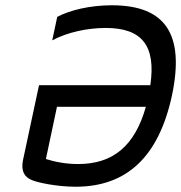

<svg xmlns="http://www.w3.org/2000/svg" viewBox="-20 -699 687 728"><path d="M197 -635 178 -546C236 -577 312 -593 381 -593C518 -593 572 -526 550 -376H128L67 -91C59 -50 73 -28 99 -17C120 -7 195 9 267 9C461 9 582 -105 632 -337C681 -569 608 -679 404 -679C320 -679 244 -660 197 -635ZM154 -96 196 -294H533C491 -145 408 -77 276 -77C231 -77 189 -85 154 -96Z"/></svg>

Font: LT Wave Mono
Style: Italic
Weight: 400
Designer: Daniel Lyons
Version: Version 2.5 (Glyphs App)